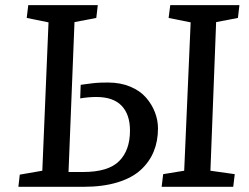

<svg xmlns="http://www.w3.org/2000/svg" viewBox="-20 -720 961 740"><path d="M167 -633.8 83 -650.9 88.9 -700.2H356.9L351.1 -650.9L267.1 -634.8L244.1 -57.1H300.8Q397 -57.1 439 -98.9Q481 -140.6 481 -216.8Q481 -278.8 448.7 -312.5Q416.5 -346.2 351.1 -346.2Q321.8 -346.2 289.1 -340.8L291 -393.1Q300.8 -394.5 314.2 -396.2Q327.6 -397.9 333.5 -398.7Q339.4 -399.4 349.4 -400.4Q359.4 -401.4 370.4 -401.6Q381.3 -401.9 397 -401.9Q444.3 -401.9 482.2 -386Q520 -370.1 542.7 -344Q565.4 -317.9 577.1 -287.4Q588.9 -256.8 588.9 -225.1Q588.9 -176.3 572.5 -136.2Q556.2 -96.2 522.5 -65.2Q488.8 -34.2 432.6 -17.1Q376.5 0 301.8 0H50.8L56.2 -46.9L143.1 -62ZM714.8 -633.8 629.9 -650.9 636.2 -700.2H902.8L897 -650.9L813 -634.8L791 -62L884.8 -48.8L878.9 0H603L608.9 -48.8L689.9 -62Z"/></svg>

Font: Literata Book Medium
Style: Italic
Weight: 500
Italic angle: -3°
Designer: Latin by Veronika Burian and Jose Scaglione. Greek by Irene Vlachou. Cyrillic by Vera Evstafieva
Foundry: TypeTogether
Version: Version 1.003;PS 001.003;hotconv 1.0.88;makeotf.lib2.5.64775